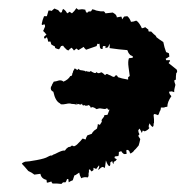

<svg xmlns="http://www.w3.org/2000/svg" viewBox="-20 -509 466 475"><path d="M183 -236 184 -237ZM417 -337 397 -353 398 -354 399 -356Q402 -358 400 -360H391L390 -364Q391 -364 394 -366Q397 -368 399 -369L398 -377L394 -379L391 -380L387 -392L384 -405L375 -411L367 -417Q366 -421 361 -424L357 -428L354 -431H348L347 -434V-436L344 -438L343 -439Q340 -440 340 -442L335 -440L331 -439Q329 -444 325 -450L321 -455L317 -458Q310 -455 304 -455Q301 -464 295 -469L287 -468L282 -461Q282 -462 281.5 -464.5Q281 -467 280 -468L269 -466Q269 -470 265 -474L262 -476L259 -478L241 -476L239 -479L237 -481H229L223 -482L218 -483L213 -485L208 -486Q207 -483 205 -481Q201 -480 200 -481L195 -477L192 -481L191 -485L185 -486H181L174 -485L171 -487L169 -489L164 -482L158 -476Q152 -480 152 -480Q149 -477 146 -476Q143 -483 136 -487L134 -483L133 -479Q132 -478 129 -478L124 -484Q116 -487 115 -488L111 -485L108 -482L104 -483H100L96 -469H89Q85 -460 83 -449L85 -447L87 -448L90 -449Q93 -444 90 -440L88 -435Q86 -433 88 -431Q90 -430 95 -423L92 -421L89 -418V-416L91 -413L96 -417Q99 -410 99 -406H105L106 -402L107 -399L112 -396L116 -394V-392L117 -390L122 -388L126 -387Q128 -389 131 -395L136 -396L139 -392L142 -389Q144 -386 149 -384L153 -388L157 -391L160 -388L163 -384L169 -389L174 -385Q184 -391 187 -393L189 -390Q191 -388 193 -386Q199 -388 219 -395L221 -401L223 -400L226 -401L227 -394Q227 -390 230 -388H234V-392L235 -395H241V-390L244 -391L247 -392L249 -396L251 -401Q252 -394 251 -390L274 -387L295 -385L298 -378L302 -373L306 -371L309 -369L308 -366L299 -365Q296 -357 298 -343L301 -321L297 -318V-312L282 -315L272 -318Q268 -327 263 -319Q260 -318 254 -322L249 -324L245 -326Q242 -326 240 -323Q235 -328 233 -329Q231 -331 228 -329Q222 -326 219 -331Q217 -326 210 -330L208 -331L205 -333Q203 -333 201 -331L198 -332H196Q194 -334 192 -332Q190 -334 188 -334L183 -335Q176 -335 175 -339Q172 -336 171 -336L168 -338L165 -340L161 -333L160 -329V-328H159Q159 -324 157.5 -322Q156 -320 154 -321Q149 -312 137 -307Q133 -311 126 -310L119 -308L113 -307L109 -300Q108 -296 106 -294Q104 -285 112 -282Q117 -258 129 -253Q129 -249 144 -252Q152 -254 157 -252Q164 -252 170 -250L169 -253Q172 -252 171 -251V-250L173 -252L176 -251Q181 -249 183 -253Q183 -246 190 -249Q192 -246 194 -248Q196 -246 196 -248Q200 -250 201 -248L203 -246L205 -242Q208 -247 219 -239Q225 -241 227 -241L234 -240Q242 -238 245 -242Q246 -238 250 -237V-238H251L246 -225L238 -224Q238 -221 237 -220L234 -216Q230 -212 232 -208Q231 -206 227 -200L225 -201L222 -202Q222 -200 221.5 -197.5Q221 -195 220.5 -193.5Q220 -192 220 -191L216 -188L213 -186Q208 -181 207 -178L196 -174L193 -168L192 -164L188 -165Q187 -166 184 -166L179 -160L174 -155Q169 -149 163 -147L158 -149L154 -146L149 -145L144 -141L141 -137L138 -136L136 -137L135 -136Q134 -136 132.5 -135.5Q131 -135 128.5 -134Q126 -133 124 -132L116 -128L113 -127L111 -126Q109 -124 107 -124Q106 -125 102 -123L100 -122L98 -121Q92 -117 71 -113Q64 -112 53 -110L42 -109Q36 -107 34 -104Q37 -101 41 -96.5Q45 -92 47 -89.5Q49 -87 50 -86Q59 -82 65 -77L80 -79Q82 -67 95 -64L96 -57L101 -58L107 -60Q108 -57 110 -55H120L132 -54L136 -58H142L144 -61L145 -64Q146 -67 149 -66L150 -58L155 -61L160 -63L164 -75L167 -76L170 -78L176 -82Q177 -75 181 -68Q188 -72 197 -70Q200 -73 199 -79L200 -84V-89Q202 -91 204 -88L205 -86L207 -85Q208 -86 211 -88Q212 -90 211 -94Q215 -92 218 -91L221 -95L225 -100Q226 -98 225 -94L224 -92Q222 -90 224 -89Q230 -95 233 -96L237 -95L239 -93Q240 -94 242 -112Q247 -98 251 -98Q253 -100 253 -103Q252 -107 254 -108Q256 -110 258 -110Q258 -106 261 -103V-106L262 -109L266 -111L269 -115Q263 -118 262 -119H264V-122L273 -123L274 -128V-133L277 -134L280 -135L282 -132L284 -130Q287 -127 290 -128H293V-132Q292 -136 293 -138Q297 -139 300 -135L301 -132L303 -129Q310 -133 312 -137Q314 -138 323 -149L325 -156L327 -165L325 -168L322 -173L325 -177L323 -181L322 -186L323 -188L325 -191L328 -186L331 -180L333 -186Q334 -186 336 -185L338 -184Q346 -187 350 -193H349L348 -194V-198L350 -204L353 -199L357 -195Q360 -196 360 -200V-203L361 -205V-214L360 -224V-225L361 -226L362 -227L366 -226L371 -224Q373 -226 375 -233Q378 -237 378 -243H387V-244H388L394 -245Q394 -257 404 -271L400 -276L398 -282L405 -283L411 -281V-286L412 -291L414 -299L412 -305L411 -310L415 -312Q415 -321 416 -328Q420 -331 417 -337Z"/></svg>

Font: Kom-post
Style: Regular
Weight: 400
Designer: @guaschetti
Foundry: guaschetti
Version: Version 1.00 December 6, 2021, initial release